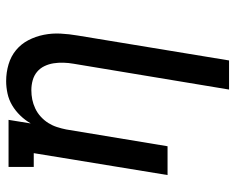

<svg xmlns="http://www.w3.org/2000/svg" viewBox="-92 -486 783 640"><g transform="rotate(-90 300.0 -166.5)"><path d="M321 205 407 -313Q410 -330 410.5 -347Q411 -364 408.5 -380Q406 -396 399 -410.5Q392 -425 380 -435Q368 -445 352 -449.5Q336 -454 319 -454Q303 -454 288 -451Q273 -448 258 -441Q243 -434 230.5 -422.5Q218 -411 209.5 -397.5Q201 -384 196 -368.5Q191 -353 188 -338L132 0H36L109 -446H63V-530H220L208 -456Q219 -475 234.5 -491Q250 -507 268.5 -518Q287 -529 308 -533.5Q329 -538 349 -538Q378 -538 405 -530Q432 -522 452.5 -505Q473 -488 485.5 -464Q498 -440 503.5 -412.5Q509 -385 507.5 -356.5Q506 -328 501 -299L418 205Z"/></g></svg>

Font: Iosevka Curly Slab MdEx
Style: Italic
Weight: 500
Width: 7
Italic angle: -9°
Monospace: yes
Designer: Belleve Invis
Foundry: Belleve Invis
Version: Version 11.0.0; ttfautohint (v1.8.3)